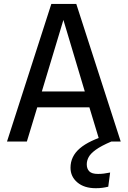

<svg xmlns="http://www.w3.org/2000/svg" viewBox="-20 -727 655 986"><path d="M439 -175.9H171.3L117.9 0H15.9L243.6 -706.7H371.8L600 0H492.3ZM194.9 -257.4H415.4L305.6 -624.6ZM536.9 -34.9 551.3 0Q499.5 22.1 472.3 41.8Q445.1 61.5 435.4 79.7Q425.6 97.9 425.6 116.9Q425.6 140 438.7 153.1Q451.8 166.2 483.1 166.2Q499.5 166.2 513.3 164.4Q527.2 162.6 545.6 159L535.9 231.8Q521 235.4 506.2 237.4Q491.3 239.5 471.8 239.5Q412.3 239.5 377.2 209.7Q342.1 180 342.1 134.4Q342.1 75.9 390 34.9Q437.9 -6.2 536.9 -34.9Z"/></svg>

Font: Fira Code Retina
Style: Regular
Weight: 450
Monospace: yes
Designer: Carrois Corporate, Edenspiekermann AG, Nikita Prokopov
Foundry: Carrois Corporate, Edenspiekermann AG, Nikita Prokopov
Version: Version 6.002